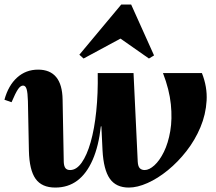

<svg xmlns="http://www.w3.org/2000/svg" viewBox="-21 -822 965 857"><path d="M225.8 15.2Q165.6 15.2 137.8 -23.9Q110 -63 108 -149.2L103.6 -371.2Q102.6 -408.4 97.8 -424.2Q93 -440 82 -440Q70.4 -440 59.3 -423.6Q48.2 -407.2 30.6 -365.8L-1.2 -376.8Q16.2 -440.6 55.4 -475.9Q94.6 -511.2 149 -511.2Q202.4 -511.2 229.9 -477.8Q257.4 -444.4 258.4 -377.4L263.6 -98.6Q264.6 -79.6 271.3 -71.3Q278 -63 292 -63Q320.2 -63 343.6 -96Q367 -129 383.7 -187.6Q400.4 -246.2 408.6 -325.3Q416.8 -404.4 415.2 -496H493L497 -258.2H429.2Q419.4 -169.8 392.5 -108.4Q365.6 -47 324.1 -15.9Q282.6 15.2 225.8 15.2ZM554 15.2Q496.8 15.2 469 -24.7Q441.2 -64.6 436.6 -151.6L420.2 -496H575L593.8 -100.2Q595 -79.2 603 -71.1Q611 -63 624.8 -63Q645 -63 668.3 -84.2Q691.6 -105.4 710.7 -144.3Q729.8 -183.2 739 -237.1Q748.2 -291 741.6 -356.4Q735 -421.8 706.4 -496H880.2Q904.8 -434 901.2 -372.5Q897.6 -311 873.6 -253.9Q849.6 -196.8 811.5 -147.9Q773.4 -99 728.3 -62.2Q683.2 -25.4 637.6 -5.1Q592 15.2 554 15.2ZM352 -560.8 333.2 -577.8 520.2 -801.8H564.4L666.6 -574.6L643.8 -560.8L509.8 -654.6H525.8Z"/></svg>

Font: Platypi Light
Style: Italic
Weight: 300
Italic angle: -13°
Designer: David Sargent
Foundry: Bolt Cutter Type
Version: Version 1.200